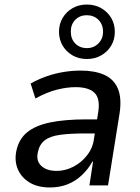

<svg xmlns="http://www.w3.org/2000/svg" viewBox="-20 -817 618 846"><path d="M200 9Q146 9 110 -13Q74 -35 58.5 -71.5Q43 -108 52 -152Q63 -204 99.5 -234Q136 -264 201 -277.5Q266 -291 361 -291H423L414 -229H355Q289 -229 245 -223Q201 -217 177.5 -199Q154 -181 147 -147Q138 -109 161.5 -86.5Q185 -64 230 -64Q267 -64 302.5 -82Q338 -100 363.5 -132.5Q389 -165 394 -205L413 -324Q422 -383 396.5 -408Q371 -433 313 -433Q275 -433 231 -422Q187 -411 136 -383L115 -449Q151 -469 187.5 -481.5Q224 -494 261.5 -500Q299 -506 335 -506Q397 -506 439 -487.5Q481 -469 499 -427.5Q517 -386 507 -318L456 0H374L390 -105H387Q369 -72 341 -45.5Q313 -19 278 -5Q243 9 200 9ZM363 -557Q327 -557 299.5 -573Q272 -589 256 -616Q240 -643 240 -677Q240 -711 256 -738Q272 -765 299.5 -781Q327 -797 363 -797Q398 -797 426 -781Q454 -765 470 -738Q486 -711 486 -676Q486 -643 470 -616Q454 -589 426 -573Q398 -557 363 -557ZM363 -605Q393 -605 413.5 -625.5Q434 -646 434 -677Q434 -710 413.5 -730Q393 -750 362 -750Q332 -750 312 -730Q292 -710 292 -678Q292 -645 312 -625Q332 -605 363 -605Z"/></svg>

Font: Nunito Sans 7pt SemiCondensed Medium
Style: Italic
Weight: 500
Width: 4
Italic angle: -9°
Designer: Vernon Adams
Foundry: Vernon Adams
Version: Version 3.101;gftools[0.9.27]